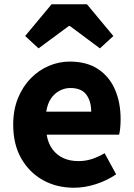

<svg xmlns="http://www.w3.org/2000/svg" viewBox="-20 -867 628 901"><path d="M327 14Q246 14 182 -21.5Q118 -57 80 -123Q42 -189 42 -282Q42 -351 64 -405.5Q86 -460 124 -499Q162 -538 209.5 -558Q257 -578 307 -578Q387 -578 440 -543Q493 -508 519.5 -447Q546 -386 546 -308Q546 -285 544 -265.5Q542 -246 539 -235H199Q206 -193 227 -165.5Q248 -138 278.5 -124.5Q309 -111 348 -111Q381 -111 410.5 -120.5Q440 -130 471 -148L525 -49Q483 -20 430.5 -3Q378 14 327 14ZM197 -343H408Q408 -392 385 -423Q362 -454 310 -454Q284 -454 260 -441.5Q236 -429 219.5 -405Q203 -381 197 -343ZM98 -698 222 -847H388L512 -698L449 -640L308 -745H303L161 -640Z"/></svg>

Font: Noto Sans SC ExtraBold
Style: Regular
Weight: 800
Designer: Ryoko NISHIZUKA 西塚涼子 (kana, bopomofo & ideographs); Paul D. Hunt (Latin, Greek & Cyrillic); Sandoll Communications 산돌커뮤니
Foundry: Adobe
Version: Version 2.004-H2;hotconv 1.0.118;makeotfexe 2.5.65603